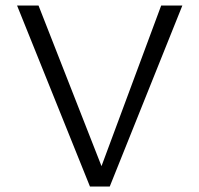

<svg xmlns="http://www.w3.org/2000/svg" viewBox="-20 -678 725 698"><path d="M643 -658 379 0H307L42 -658H120L349 -74L566 -658Z"/></svg>

Font: Ysabeau
Style: Regular
Weight: 400
Designer: Christian Thalmann (Catharsis Fonts)
Version: Version 0.003